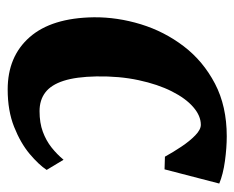

<svg xmlns="http://www.w3.org/2000/svg" viewBox="-75 -525 610 500"><g transform="rotate(90 230.0 -275.0)"><path d="M213 10Q127 10 76.8 -47.2Q26.5 -104.5 25 -214.5Q24.5 -275.5 43.2 -336.8Q62 -398 100.5 -448.5Q139 -499 197.8 -529.8Q256.5 -560.5 335 -560.5Q364.5 -560.5 399.2 -555.8Q434 -551 458 -541L421 -398.5L388 -399.5Q376.5 -420.5 362 -442.2Q347.5 -464 332.5 -478.5Q317.5 -493 305 -493Q281.5 -493 258.8 -473.2Q236 -453.5 217.8 -417.2Q199.5 -381 188.8 -331Q178 -281 179 -221Q180 -168 190.5 -135.5Q201 -103 220.8 -88Q240.5 -73 269.5 -73Q300 -73 323 -81.5Q346 -90 364 -104.2Q382 -118.5 396 -135.5L422.5 -91.5Q409 -71 380.8 -47.2Q352.5 -23.5 310.5 -6.8Q268.5 10 213 10Z"/></g></svg>

Font: Merriweather 36pt ExtraBold
Style: Italic
Weight: 800
Italic angle: -7.8°
Version: Version 2.101